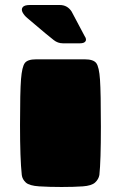

<svg xmlns="http://www.w3.org/2000/svg" viewBox="-20 -743 483 767"><path d="M266 -697 318 -599Q327 -586 321.5 -578Q316 -570 300 -570H231Q211 -570 194.5 -583Q178 -596 160 -611Q142 -626 121.5 -643.5Q101 -661 89 -671Q77 -681 70.5 -693Q64 -705 70.5 -714Q77 -723 99 -723H219Q249 -723 266 -697ZM124 -506H319Q353 -506 364.5 -491Q376 -476 379.5 -424.5Q383 -373 383 -236.5Q383 -100 377 -44Q374 -27 360 -14Q346 -1 310.5 1.5Q275 4 226 4Q177 4 137 1.5Q97 -1 83 -14Q69 -27 67 -44Q60 -109 60 -243.5Q60 -378 64 -427Q68 -476 79 -491Q90 -506 124 -506Z"/></svg>

Font: Chango
Style: Regular
Weight: 400
Designer: Manuel Lupez
Foundry: Fontstage
Version: Version 1.001